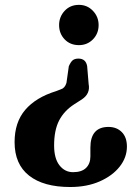

<svg xmlns="http://www.w3.org/2000/svg" viewBox="-20 -602 547 770"><path d="M335.5 -265Q343 -226.5 308.5 -203.5L278 -184Q237.5 -158 217.2 -119Q197 -80 197 -18.5Q197 33.5 218.5 61Q240 88.5 273 88.5Q307.5 88.5 325 71.5Q342.5 54.5 342.5 25V-10Q342.5 -92.5 414.5 -93Q448 -93 468.5 -72.2Q489 -51.5 489 -14Q489 29.5 460 66.2Q431 103 379.8 125.5Q328.5 148 261.5 148Q154.5 148 96.5 102.2Q38.5 56.5 38.5 -32Q38.5 -111.5 81.2 -161.5Q124 -211.5 205 -236.5L224.5 -244Q240 -248.5 246.5 -269.5L256 -336.5Q264 -354.5 272.2 -360.8Q280.5 -367 294.5 -367Q324 -367 329.5 -337ZM296.5 -582.5Q330 -582.5 352.8 -558.5Q375.5 -534.5 375.5 -501.5Q375.5 -467.5 352.8 -444.2Q330 -421 296.5 -421Q261.5 -421 239.2 -444.2Q217 -467.5 217 -501.5Q217 -534.5 239.2 -558.5Q261.5 -582.5 296.5 -582.5Z"/></svg>

Font: Fraunces 144pt SuperSoft SemiBold
Style: Regular
Weight: 600
Version: Version 1.000;[b76b70a41]